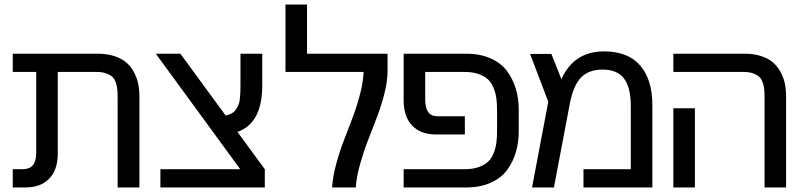

<svg xmlns="http://www.w3.org/2000/svg" viewBox="-20 -824 3543 844"><path d="M592.8 -399.9V0H497.1V-396Q497.1 -417.5 495.6 -431.9Q494.1 -446.3 488.8 -461.9Q483.4 -477.5 473.4 -486.6Q463.4 -495.6 446 -501.7Q428.7 -507.8 403.8 -507.8H233.9V-148.9Q233.9 -77.6 196.5 -38.8Q159.2 0 91.8 0H36.1V-80.1H78.1Q109.4 -80.1 124.3 -97.7Q139.2 -115.2 139.2 -152.8V-507.8H36.1V-587.9H410.2Q451.2 -587.9 483.4 -577.1Q515.6 -566.4 535.9 -548.6Q556.2 -530.8 569.3 -505.9Q582.5 -481 587.6 -455.1Q592.8 -429.2 592.8 -399.9Z M1036.1 -80.1 665 -587.9H772.9L972.2 -315.9Q987.8 -319.8 999.3 -326.2Q1010.7 -332.5 1017.6 -343.3Q1024.4 -354 1028.6 -363.5Q1032.7 -373 1034.4 -390.1Q1036.1 -407.2 1036.6 -418.9Q1037.1 -430.7 1037.1 -452.1V-587.9H1132.8V-448.2Q1132.8 -282.7 1023.9 -244.1L1144 -80.1V0H685.1V-80.1Z M1234.9 -804.2H1329.6V-587.9H1683.6V-507.8Q1682.6 -461.9 1668.9 -409.2Q1655.3 -356.4 1636.2 -306.9Q1617.2 -257.3 1597.9 -207.8Q1578.6 -158.2 1563 -103.3Q1547.4 -48.3 1543.9 0H1439.9Q1442.9 -47.4 1457.5 -101.8Q1472.2 -156.2 1491.2 -205.6Q1510.3 -254.9 1529.1 -304.4Q1547.9 -354 1562 -407.5Q1576.2 -460.9 1578.6 -507.8H1234.9Z M2260.3 -340.8V-247.1Q2260.3 -198.2 2248 -156Q2235.8 -113.8 2210 -77.9Q2184.1 -42 2137.7 -21Q2091.3 0 2029.3 0H1754.4V-80.1H2021.5Q2057.6 -80.1 2084 -89.4Q2110.4 -98.6 2125.7 -113.3Q2141.1 -127.9 2150.1 -151.1Q2159.2 -174.3 2162.1 -197.3Q2165 -220.2 2165 -251V-336.9Q2165 -367.2 2162.1 -390.1Q2159.2 -413.1 2150.1 -436.3Q2141.1 -459.5 2125.7 -474.4Q2110.4 -489.3 2084 -498.5Q2057.6 -507.8 2021.5 -507.8H1849.1V-386.2Q1849.1 -313 1902.3 -313H2023.4V-232.9H1896.5Q1829.1 -232.9 1791.7 -272Q1754.4 -311 1754.4 -381.8V-587.9H2029.3Q2091.3 -587.9 2137.7 -566.9Q2184.1 -545.9 2210 -510Q2235.8 -474.1 2248 -431.9Q2260.3 -389.6 2260.3 -340.8Z M2415 0H2318.8L2390.1 -377L2310.1 -586.9H2403.8L2447.8 -476.1Q2502.9 -598.1 2634.8 -598.1Q2740.2 -598.1 2793.9 -536.4Q2847.7 -474.6 2847.7 -360.8V0H2544.9V-80.1H2752.9V-356.9Q2752.9 -439.5 2723.1 -478.8Q2693.4 -518.1 2628.9 -518.1Q2567.9 -518.1 2534.2 -483.4Q2500.5 -448.7 2484.9 -369.1Z M3435.5 -399.9V0H3340.8V-396Q3340.8 -417.5 3339.4 -431.9Q3337.9 -446.3 3332.5 -461.9Q3327.1 -477.5 3317.1 -486.6Q3307.1 -495.6 3289.8 -501.7Q3272.5 -507.8 3247.6 -507.8H2939.9V-587.9H3253.9Q3294.9 -587.9 3326.9 -577.1Q3358.9 -566.4 3378.9 -548.6Q3398.9 -530.8 3412.1 -505.9Q3425.3 -481 3430.4 -455.1Q3435.5 -429.2 3435.5 -399.9ZM2939.9 -348.1H3034.7V0H2939.9Z"/></svg>

Font: LT Superior Med
Style: Regular
Weight: 500
Designer: Daniel Lyons
Foundry: LyonsType
Version: Version 1.000